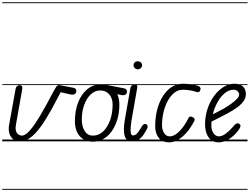

<svg xmlns="http://www.w3.org/2000/svg" viewBox="-25 -1250 2209 1698"><path d="M149 0Q113 0 89.5 -20.2Q66 -40.5 57.2 -73.2Q48.5 -106 55 -143L113 -464Q116 -481 126.8 -489Q137.5 -497 149 -497Q161 -497 168 -488.8Q175 -480.5 171.5 -461L115.5 -145Q107.5 -99 124 -75Q140.5 -51 169.5 -51Q199.5 -51 239.8 -97Q280 -143 332.8 -232Q385.5 -321 452.5 -449.5Q465.5 -473.5 474 -485.2Q482.5 -497 499 -497Q501 -497 511.5 -495Q522 -493 547.8 -488.2Q573.5 -483.5 621 -474.5Q638 -471 644 -463.5Q650 -456 650 -445.5Q650 -424.5 634.5 -417.2Q619 -410 597 -415L511 -434.5L502.5 -417Q430 -276 371.8 -183.5Q313.5 -91 260.2 -45.5Q207 0 149 0ZM149 0Q113 0 89.5 -20.2Q66 -40.5 57.2 -73.2Q48.5 -106 55 -143L113 -464Q116 -481 126.8 -489Q137.5 -497 149 -497Q161 -497 168 -488.8Q175 -480.5 171.5 -461L115.5 -145Q107.5 -99 124 -75Q140.5 -51 169.5 -51Q199.5 -51 239.8 -97Q280 -143 332.8 -232Q385.5 -321 452.5 -449.5Q465.5 -473.5 474 -485.2Q482.5 -497 499 -497Q501 -497 511.5 -495Q522 -493 547.8 -488.2Q573.5 -483.5 621 -474.5Q638 -471 644 -463.5Q650 -456 650 -445.5Q650 -424.5 634.5 -417.2Q619 -410 597 -415L511 -434.5L502.5 -417Q430 -276 371.8 -183.5Q313.5 -91 260.2 -45.5Q207 0 149 0ZM-5 420.5H598V428.5H-5ZM-5 -16H598V0H-5ZM-5 -505.5H598V-497.5H-5ZM-5 -1230H598V-1222H-5Z M797.5 3Q723 3 680.2 -45.8Q637.5 -94.5 637.5 -179.5Q637.5 -273 666.8 -346Q696 -419 746.8 -461Q797.5 -503 861.5 -503Q871 -503 880.2 -502.8Q889.5 -502.5 900.5 -501.2Q911.5 -500 925 -497Q927 -497 943 -493.8Q959 -490.5 990.5 -484.5Q1022 -478.5 1069.5 -469.5Q1086 -466 1092 -458.5Q1098 -451 1098 -440.5Q1098 -419.5 1082.5 -412.2Q1067 -405 1045.5 -410L1012.5 -417Q1021 -398.5 1025.8 -375.8Q1030.5 -353 1030.5 -327Q1030.5 -255.5 1013 -195.2Q995.5 -135 964 -90.5Q932.5 -46 890 -21.5Q847.5 3 797.5 3ZM698.5 -194Q698.5 -130.5 724.5 -90.5Q750.5 -50.5 797.5 -50.5Q847.5 -50.5 886.8 -87.2Q926 -124 948.5 -186.2Q971 -248.5 971 -325.5Q971 -380.5 941.5 -415.2Q912 -450 861.5 -450Q814.5 -450 777.8 -415.5Q741 -381 719.8 -323Q698.5 -265 698.5 -194ZM797.5 3Q723 3 680.2 -45.8Q637.5 -94.5 637.5 -179.5Q637.5 -273 666.8 -346Q696 -419 746.8 -461Q797.5 -503 861.5 -503Q871 -503 880.2 -502.8Q889.5 -502.5 900.5 -501.2Q911.5 -500 925 -497Q927 -497 943 -493.8Q959 -490.5 990.5 -484.5Q1022 -478.5 1069.5 -469.5Q1086 -466 1092 -458.5Q1098 -451 1098 -440.5Q1098 -419.5 1082.5 -412.2Q1067 -405 1045.5 -410L1012.5 -417Q1021 -398.5 1025.8 -375.8Q1030.5 -353 1030.5 -327Q1030.5 -255.5 1013 -195.2Q995.5 -135 964 -90.5Q932.5 -46 890 -21.5Q847.5 3 797.5 3ZM698.5 -194Q698.5 -130.5 724.5 -90.5Q750.5 -50.5 797.5 -50.5Q847.5 -50.5 886.8 -87.2Q926 -124 948.5 -186.2Q971 -248.5 971 -325.5Q971 -380.5 941.5 -415.2Q912 -450 861.5 -450Q814.5 -450 777.8 -415.5Q741 -381 719.8 -323Q698.5 -265 698.5 -194ZM588 420.5H1030V428.5H588ZM588 -16H1030V0H588ZM588 -505.5H1030V-497.5H588ZM588 -1230H1030V-1222H588Z M1079.5 -194 1127.5 -467Q1129.5 -479 1134.2 -486.5Q1139 -494 1147.8 -497.2Q1156.5 -500.5 1169.5 -500.5Q1184 -500.5 1187.5 -493.8Q1191 -487 1188 -470L1136.5 -176Q1133 -153 1130.8 -124Q1128.5 -95 1132.2 -73.8Q1136 -52.5 1149.5 -52.5Q1167 -52.5 1181.8 -65Q1196.5 -77.5 1213.5 -106.5L1222 -120.5Q1232 -138.5 1240 -146Q1248 -153.5 1258 -153.5Q1268 -153.5 1274.5 -147Q1281 -140.5 1281 -127.5Q1281 -120 1271.5 -104Q1262 -88 1250.5 -68Q1229 -33 1202.5 -16.5Q1176 0 1138.5 0Q1114 0 1098.8 -13Q1083.5 -26 1076.8 -51Q1070 -76 1070.8 -112Q1071.5 -148 1079.5 -194ZM1156 -673.5Q1156 -688 1166 -698Q1176 -708 1193.5 -708Q1209 -708 1220.2 -698.8Q1231.5 -689.5 1231.5 -673.5Q1231.5 -658.5 1220.5 -647.8Q1209.5 -637 1193.5 -637Q1177.5 -637 1166.8 -647.8Q1156 -658.5 1156 -673.5ZM1079.5 -194 1127.5 -467Q1129.5 -479 1134.2 -486.5Q1139 -494 1147.8 -497.2Q1156.5 -500.5 1169.5 -500.5Q1184 -500.5 1187.5 -493.8Q1191 -487 1188 -470L1136.5 -176Q1133 -153 1130.8 -124Q1128.5 -95 1132.2 -73.8Q1136 -52.5 1149.5 -52.5Q1167 -52.5 1181.8 -65Q1196.5 -77.5 1213.5 -106.5L1222 -120.5Q1232 -138.5 1240 -146Q1248 -153.5 1258 -153.5Q1268 -153.5 1274.5 -147Q1281 -140.5 1281 -127.5Q1281 -120 1271.5 -104Q1262 -88 1250.5 -68Q1229 -33 1202.5 -16.5Q1176 0 1138.5 0Q1114 0 1098.8 -13Q1083.5 -26 1076.8 -51Q1070 -76 1070.8 -112Q1071.5 -148 1079.5 -194ZM1156 -673.5Q1156 -688 1166 -698Q1176 -708 1193.5 -708Q1209 -708 1220.2 -698.8Q1231.5 -689.5 1231.5 -673.5Q1231.5 -658.5 1220.5 -647.8Q1209.5 -637 1193.5 -637Q1177.5 -637 1166.8 -647.8Q1156 -658.5 1156 -673.5ZM1020 420.5H1308V428.5H1020ZM1020 -16H1308V0H1020ZM1020 -505.5H1308V-497.5H1020ZM1020 -1230H1308V-1222H1020Z M1469.5 9Q1412 9 1379.8 -30Q1347.5 -69 1347.5 -134Q1347.5 -214 1365.8 -282.5Q1384 -351 1417 -402Q1450 -453 1494.5 -481.2Q1539 -509.5 1591.5 -509.5Q1627 -509.5 1664 -505Q1701 -500.5 1725.5 -490.5Q1736.5 -487 1742.2 -480.8Q1748 -474.5 1748.8 -466.8Q1749.5 -459 1745 -450Q1739.5 -436.5 1728.8 -435Q1718 -433.5 1700.5 -440.5Q1678.5 -448 1647.5 -452.2Q1616.5 -456.5 1591.5 -456.5Q1540.5 -456.5 1499.5 -414.5Q1458.5 -372.5 1434 -302.8Q1409.5 -233 1407.5 -149Q1406.5 -107.5 1424.5 -75.8Q1442.5 -44 1476 -44Q1518 -44 1563 -90Q1608 -136 1644 -210Q1648.5 -218.5 1658.2 -219.2Q1668 -220 1681 -213Q1691 -208 1695 -199.2Q1699 -190.5 1695 -183.5Q1650 -94 1590 -42.5Q1530 9 1469.5 9ZM1469.5 9Q1412 9 1379.8 -30Q1347.5 -69 1347.5 -134Q1347.5 -214 1365.8 -282.5Q1384 -351 1417 -402Q1450 -453 1494.5 -481.2Q1539 -509.5 1591.5 -509.5Q1627 -509.5 1664 -505Q1701 -500.5 1725.5 -490.5Q1736.5 -487 1742.2 -480.8Q1748 -474.5 1748.8 -466.8Q1749.5 -459 1745 -450Q1739.5 -436.5 1728.8 -435Q1718 -433.5 1700.5 -440.5Q1678.5 -448 1647.5 -452.2Q1616.5 -456.5 1591.5 -456.5Q1540.5 -456.5 1499.5 -414.5Q1458.5 -372.5 1434 -302.8Q1409.5 -233 1407.5 -149Q1406.5 -107.5 1424.5 -75.8Q1442.5 -44 1476 -44Q1518 -44 1563 -90Q1608 -136 1644 -210Q1648.5 -218.5 1658.2 -219.2Q1668 -220 1681 -213Q1691 -208 1695 -199.2Q1699 -190.5 1695 -183.5Q1650 -94 1590 -42.5Q1530 9 1469.5 9ZM1298 420.5H1753.5V428.5H1298ZM1298 -16H1753.5V0H1298ZM1298 -505.5H1753.5V-497.5H1298ZM1298 -1230H1753.5V-1222H1298Z M1908.5 9Q1852.5 9 1820.5 -34.5Q1788.5 -78 1788.5 -151Q1788.5 -221 1809.8 -285.5Q1831 -350 1867.5 -400.5Q1904 -451 1950.8 -480.2Q1997.5 -509.5 2049 -509.5Q2096 -509.5 2122.8 -485.5Q2149.5 -461.5 2149.5 -418.5Q2149.5 -387 2132.5 -360.8Q2115.5 -334.5 2089.5 -313.2Q2063.5 -292 2035.8 -275.5Q2008 -259 1986 -246.5Q1956.5 -230 1915.2 -209.8Q1874 -189.5 1846 -175Q1845 -166 1844.5 -156.8Q1844 -147.5 1844 -138Q1844 -100 1863 -72Q1882 -44 1910 -44Q1939.5 -44 1972.2 -68.5Q2005 -93 2035.5 -128.5Q2055 -154 2068.2 -158Q2081.5 -162 2091 -154.5Q2098 -150 2100.8 -143.2Q2103.5 -136.5 2099.2 -124.8Q2095 -113 2080 -93.5Q2046.5 -49 2000.2 -20Q1954 9 1908.5 9ZM1857.5 -239Q1879 -250.5 1904.5 -263.5Q1930 -276.5 1952.5 -289Q1988 -310 2019.5 -332.2Q2051 -354.5 2070.5 -375.5Q2090 -396.5 2090 -414Q2090 -428 2077 -442.2Q2064 -456.5 2040.5 -456.5Q2000 -456.5 1963.2 -426.5Q1926.5 -396.5 1898.8 -347Q1871 -297.5 1857.5 -239ZM1908.5 9Q1852.5 9 1820.5 -34.5Q1788.5 -78 1788.5 -151Q1788.5 -221 1809.8 -285.5Q1831 -350 1867.5 -400.5Q1904 -451 1950.8 -480.2Q1997.5 -509.5 2049 -509.5Q2096 -509.5 2122.8 -485.5Q2149.5 -461.5 2149.5 -418.5Q2149.5 -387 2132.5 -360.8Q2115.5 -334.5 2089.5 -313.2Q2063.5 -292 2035.8 -275.5Q2008 -259 1986 -246.5Q1956.5 -230 1915.2 -209.8Q1874 -189.5 1846 -175Q1845 -166 1844.5 -156.8Q1844 -147.5 1844 -138Q1844 -100 1863 -72Q1882 -44 1910 -44Q1939.5 -44 1972.2 -68.5Q2005 -93 2035.5 -128.5Q2055 -154 2068.2 -158Q2081.5 -162 2091 -154.5Q2098 -150 2100.8 -143.2Q2103.5 -136.5 2099.2 -124.8Q2095 -113 2080 -93.5Q2046.5 -49 2000.2 -20Q1954 9 1908.5 9ZM1857.5 -239Q1879 -250.5 1904.5 -263.5Q1930 -276.5 1952.5 -289Q1988 -310 2019.5 -332.2Q2051 -354.5 2070.5 -375.5Q2090 -396.5 2090 -414Q2090 -428 2077 -442.2Q2064 -456.5 2040.5 -456.5Q2000 -456.5 1963.2 -426.5Q1926.5 -396.5 1898.8 -347Q1871 -297.5 1857.5 -239ZM1743.5 420.5H2164V428.5H1743.5ZM1743.5 -16H2164V0H1743.5ZM1743.5 -505.5H2164V-497.5H1743.5ZM1743.5 -1230H2164V-1222H1743.5Z"/></svg>

Font: Edu VIC WA NT Pre Guide
Style: Regular
Weight: 400
Designer: Tina and Corey Anderson, Eben Sorkin, Mirko Velimirovic
Foundry: Google for Education
Version: Version 1.000